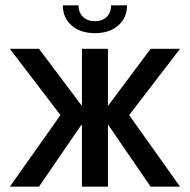

<svg xmlns="http://www.w3.org/2000/svg" viewBox="-20 -704 715 724"><path d="M289 0V-232H286L127 0H17L208 -270L17 -520H127L287 -307H289V-520H387V-307H389L548 -520H659L467 -270L659 0H548L389 -232H387V0ZM338 -579Q283 -579 250 -608Q217 -637 217 -684H276Q276 -657 293 -640.5Q310 -624 338 -624Q366 -624 382.5 -640.5Q399 -657 399 -684H459Q459 -637 426 -608Q393 -579 338 -579Z"/></svg>

Font: Non Bureau
Style: Regular
Weight: 400
Designer: Jona Saucedo
Foundry: Non Foundry
Version: Version 1.000; ttfautohint (v1.8.4)